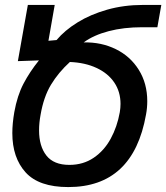

<svg xmlns="http://www.w3.org/2000/svg" viewBox="-20 -745 674 779"><path d="M30 -205Q30 -243.5 38 -290Q50 -357 75.2 -405.2Q100.5 -453.5 138 -500L52.5 -497L93 -725H202L176.5 -579.5L209.5 -582.5Q242.5 -622 294.8 -654.2Q347 -686.5 415 -705.8Q483 -725 560 -725H634.5L618.5 -634.5H557Q481.5 -634.5 420.8 -618.5Q360 -602.5 319.5 -573Q391 -574.5 450 -545.5Q509 -516.5 543.2 -461.5Q577.5 -406.5 577.5 -334.5Q577.5 -307 572.5 -280.5Q520.5 14 257 14Q138 14 84 -45.5Q30 -105 30 -205ZM138.5 -216Q138.5 -152 168.2 -114Q198 -76 261.5 -76Q317.5 -76 360 -104.8Q402.5 -133.5 429 -182Q455.5 -230.5 466 -289.5Q469 -307.5 469 -323.5Q469 -372.5 443.8 -410Q418.5 -447.5 372 -469.2Q325.5 -491 263.5 -493.5Q217 -451 187 -401.5Q157 -352 144.5 -278.5Q138.5 -246.5 138.5 -216Z"/></svg>

Font: JuliaMono MediumItalic
Style: Regular
Weight: 500
Italic angle: -9°
Monospace: yes
Designer: cormullion
Foundry: corm
Version: Version 0.049; ttfautohint (v1.8.4)